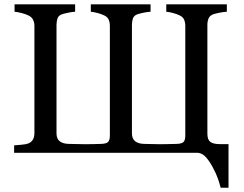

<svg xmlns="http://www.w3.org/2000/svg" viewBox="-20 -713 1138 896"><path d="M904.3 0H45.9V-34.7Q57.6 -35.6 80.3 -37.6Q103 -39.6 111.8 -43.5Q126.5 -49.3 133.5 -61.3Q140.6 -73.2 140.6 -92.3V-592.3Q140.6 -607.9 134.3 -620.8Q127.9 -633.8 112.3 -641.1Q99.1 -647.5 80.3 -652.3Q61.5 -657.2 47.9 -658.2V-692.9H330.6V-658.2Q316.9 -657.7 298.3 -653.8Q279.8 -649.9 269.5 -646.5Q252.9 -640.6 248.3 -627Q243.7 -613.3 243.7 -597.2V-90.8Q243.7 -64.5 259.8 -53Q275.9 -41.5 302.7 -41.5Q317.9 -41.5 335.4 -40.8Q353 -40 379.9 -40Q397 -40 415.8 -40.5Q434.6 -41 452.1 -41.5Q474.6 -42 483.6 -49.8Q492.7 -57.6 492.7 -80.6V-592.3Q492.7 -607.9 487.3 -620.8Q481.9 -633.8 466.3 -641.1Q453.1 -647.5 435.3 -652.3Q417.5 -657.2 403.8 -658.2V-692.9H682.6V-658.2Q668.9 -657.7 650.4 -653.8Q631.8 -649.9 621.6 -646.5Q605 -640.6 600.3 -627Q595.7 -613.3 595.7 -597.2V-90.8Q595.7 -64.9 611.6 -53.2Q627.4 -41.5 654.8 -41.5Q669.9 -41.5 686 -40.8Q702.1 -40 726.6 -40Q744.1 -40 762.7 -40.5Q781.2 -41 804.2 -41.5Q826.7 -42 835.7 -49.8Q844.7 -57.6 844.7 -80.6V-592.3Q844.7 -607.9 839.4 -620.8Q834 -633.8 818.4 -641.1Q805.2 -647.5 787.4 -652.3Q769.5 -657.2 755.9 -658.2V-692.9H1038.6V-658.2Q1024.9 -657.7 1005.1 -653.8Q985.4 -649.9 975.6 -646.5Q959 -640.6 953.4 -627Q947.8 -613.3 947.8 -597.2V-88.9Q947.8 -61.5 961.4 -51Q975.1 -40.5 1005.4 -40.5H1046.4V163.1H1009.8Q1004.9 144 997.1 121.1Q989.3 98.1 972.7 67.4Q958 40 941.9 21.5Q925.8 2.9 904.3 0Z"/></svg>

Font: UniBurma_GGSerif
Style: Book
Weight: 400
Designer: Victor San Kho Lin (for Burmese only and related typography optimization with it)
Foundry: http://www.unimm.org
Version: 2.0